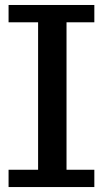

<svg xmlns="http://www.w3.org/2000/svg" viewBox="-20 -755 415 775"><path d="M248.5 -69.8H360.8V0H14.6V-69.8H133.8V-665H14.6V-734.9H360.8V-665H248.5Z"/></svg>

Font: Trocchi
Style: Regular
Weight: 400
Designer: vernon adams
Version: Version 1.0; ttfautohint (v0.8) -l 6 -r 50 -G 100